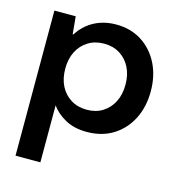

<svg xmlns="http://www.w3.org/2000/svg" viewBox="-106 -600 826 896"><g transform="rotate(15 306.5 -151.5)"><path d="M50 205V-496H153L161 -411H164Q183 -441 209.5 -462.5Q236 -484 270.5 -496Q305 -508 346 -508Q417 -508 470 -474Q523 -440 552.5 -381.5Q582 -323 582 -248Q582 -173 552.5 -114.5Q523 -56 469 -22Q415 12 341 12Q281 12 238 -11.5Q195 -35 170 -70V205ZM315 -88Q359 -88 391.5 -108.5Q424 -129 442 -164.5Q460 -200 460 -248Q460 -295 442 -330.5Q424 -366 391.5 -386.5Q359 -407 315 -407Q271 -407 238 -386.5Q205 -366 187 -330.5Q169 -295 169 -248Q169 -200 187 -164.5Q205 -129 238 -108.5Q271 -88 315 -88Z"/></g></svg>

Font: DM Sans 36pt SemiBold
Style: Regular
Weight: 600
Designer: Colophon Foundry, Jonny Pinhorn
Foundry: Colophon Foundry
Version: Version 4.004;gftools[0.9.30]